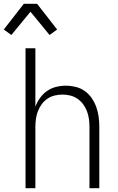

<svg xmlns="http://www.w3.org/2000/svg" viewBox="-55 -995 625 1015"><path d="M80 0V-740H132V-431Q141 -455 156.5 -477Q172 -499 193.5 -514Q215 -529 241 -535.5Q267 -542 293 -542Q319 -542 345.5 -535.5Q372 -529 393.5 -513.5Q415 -498 430 -476Q445 -454 454 -429Q463 -404 466.5 -377.5Q470 -351 470 -325V0H418V-325Q418 -346 415 -367Q412 -388 404.5 -407.5Q397 -427 384.5 -444Q372 -461 354.5 -473Q337 -485 316.5 -490Q296 -495 275 -495Q254 -495 233.5 -490Q213 -485 195.5 -473Q178 -461 165.5 -444Q153 -427 145.5 -407.5Q138 -388 135 -367Q132 -346 132 -325V0ZM5 -810 -35 -839 71 -975H141L247 -839L207 -810L106 -933Z"/></svg>

Font: Lode Dark
Style: Regular
Weight: 400
Monospace: yes
Designer: Belleve Invis
Foundry: Belleve Invis
Version: Version 29.2.0; ttfautohint (v1.8.3)